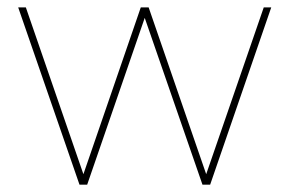

<svg xmlns="http://www.w3.org/2000/svg" viewBox="-20 -506 797 526"><path d="M208.5 -28.8 365.7 -485.8H387.2L544.9 -28.8L702.6 -485.8H723.1L555.7 0H534.7L376.5 -457L218.8 0H197.8L29.8 -485.8H50.8Z"/></svg>

Font: Fortheenas_01
Style: Regular
Weight: 100
Designer: Situjuh Nazara
Version: Version 1.10 September 8, 2014